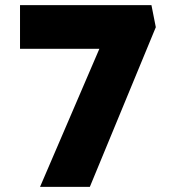

<svg xmlns="http://www.w3.org/2000/svg" viewBox="-20 -728 697 748"><path d="M136 0 411 -640 475 -538H58V-708H570L587 -622L330 0Z"/></svg>

Font: Lexend Mega ExtraBold
Style: Regular
Weight: 800
Designer: Bonnie Shaver-Troup, Thomas Jockin
Foundry: Lexend
Version: Version 1.007